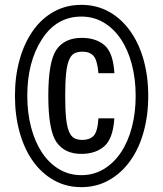

<svg xmlns="http://www.w3.org/2000/svg" viewBox="-20 -761 672 791"><path d="M590.7 -366Q590.7 -447 571.3 -515.5Q551.9 -584 515.5 -634.5Q479.1 -685 428.4 -713Q377.7 -741 315.1 -741Q252.6 -741 202 -713Q151.4 -685 115.8 -634.5Q80.1 -584 60.9 -515.5Q41.6 -447 41.6 -366Q41.6 -285 60.9 -216Q80.1 -147 115.8 -97Q151.4 -47 202 -18.5Q252.6 10 315.1 10Q377.7 10 428.4 -18.5Q479.1 -47 515.5 -97Q551.9 -147 571.3 -216Q590.7 -285 590.7 -366ZM538.9 -366Q538.9 -296 523.1 -236.1Q507.3 -176.3 478 -132.7Q448.7 -89.1 407.4 -64.3Q366.1 -39.4 315.1 -39.4Q264.1 -39.4 222.9 -64.3Q181.6 -89.1 152.8 -132.7Q124 -176.3 108.2 -236.1Q92.4 -296 92.4 -366Q92.4 -506 152.8 -599.4Q213.1 -692.7 315.1 -692.7Q366.1 -692.7 407.4 -668.1Q448.7 -643.4 478 -599.7Q507.3 -556 523.1 -496Q538.9 -436 538.9 -366ZM248.6 -365.9Q248.6 -423.6 252.4 -459.3Q256.3 -495 264.8 -514.7Q273.3 -534.4 286.6 -541.3Q299.9 -548.1 319.7 -548.1Q348.9 -548.1 364.7 -531.4Q380.6 -514.6 385.6 -459.4H451.3Q446.3 -543.6 410.9 -574.3Q375.6 -605 317 -605Q245.9 -605 212.4 -556.1Q179 -507.3 179 -366.1Q179 -225 212.4 -176Q245.9 -127 315.1 -127Q374.1 -127 410.1 -158.8Q446 -190.6 451 -273.6H385.6Q382 -217.9 365.4 -201.2Q348.9 -184.6 319.7 -184.6Q299.9 -184.6 286.6 -191.4Q273.3 -198.3 264.8 -217.9Q256.3 -237.4 252.4 -272.8Q248.6 -308.1 248.6 -365.9Z"/></svg>

Font: Secuela Black
Style: Regular
Weight: 900
Designer: Fernando Haro
Foundry: deFharo
Version: Version 1.704